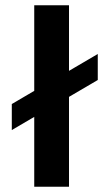

<svg xmlns="http://www.w3.org/2000/svg" viewBox="-20 -709 407 729"><path d="M110 0V-265.2L24.8 -215.2V-314L110 -364V-689H242V-440L351.2 -504V-405.2L242 -341.2V0Z"/></svg>

Font: Maven Pro VF Beta
Style: Regular
Weight: 400
Designer: Joe Prince
Foundry: Joe Prince
Version: Version 2.002